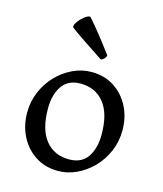

<svg xmlns="http://www.w3.org/2000/svg" viewBox="-116 -860 814 957"><g transform="rotate(15 291.0 -382.0)"><path d="M273 10Q207 10 156.5 -22.5Q106 -55 78 -110Q50 -165 50 -232Q50 -289 71.5 -339.5Q93 -390 129.5 -428Q166 -466 212.5 -488Q259 -510 309 -510Q376 -510 426 -477.5Q476 -445 504 -390.5Q532 -336 532 -268Q532 -210 510 -159Q488 -108 451 -70.5Q414 -33 368 -11.5Q322 10 273 10ZM311 -60Q376 -60 406.5 -105Q437 -150 437 -221Q437 -329 392.5 -384.5Q348 -440 271 -440Q207 -440 176 -395Q145 -350 145 -279Q145 -171 189.5 -115.5Q234 -60 311 -60ZM333 -584Q263 -630 217.5 -661Q172 -692 161 -702Q159 -713 171.5 -730.5Q184 -748 201.5 -762Q219 -776 231 -774Q241 -764 276 -721.5Q311 -679 360 -613Q364 -609 359 -600.5Q354 -592 346 -586.5Q338 -581 333 -584Z"/></g></svg>

Font: Anvers
Style: Regular
Weight: 400
Designer: Ishtar van Looy
Version: Version 1.000